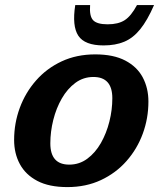

<svg xmlns="http://www.w3.org/2000/svg" viewBox="-20 -750 663 782"><path d="M368 -528.5Q442.5 -528.5 490.5 -503.2Q538.5 -478 561.5 -434.5Q584.5 -391 584.5 -336.5Q584.5 -268 561.5 -205.5Q538.5 -143 495.2 -94Q452 -45 391 -16.5Q330 12 254.5 12Q180 12 132 -13.2Q84 -38.5 60.8 -81.8Q37.5 -125 37.5 -180Q37.5 -248 60.5 -310.5Q83.5 -373 126.8 -422.2Q170 -471.5 231 -500Q292 -528.5 368 -528.5ZM262 -79.5Q303 -79.5 335.5 -103.5Q368 -127.5 390.8 -167.2Q413.5 -207 425.5 -254.8Q437.5 -302.5 437.5 -350Q437.5 -436.5 360.5 -436.5Q319.5 -436.5 287 -412.5Q254.5 -388.5 231.8 -349Q209 -309.5 197 -261.5Q185 -213.5 185 -166Q185 -79.5 262 -79.5ZM418.5 -651Q461.5 -651 487.8 -667.8Q514 -684.5 538 -729.5H607.5Q580 -666.5 551 -630.8Q522 -595 486 -580Q450 -565 402 -565Q325 -565 299 -604.5Q273 -644 286.5 -729.5H347Q343.5 -684.5 359.2 -667.8Q375 -651 418.5 -651Z"/></svg>

Font: Newsreader 6pt SemiBold
Style: Italic
Weight: 600
Italic angle: -17°
Designer: Hugues Gentile
Foundry: Production Type
Version: Version 1.003; ttfautohint (v1.8.3)